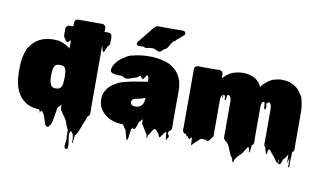

<svg xmlns="http://www.w3.org/2000/svg" viewBox="-96 -974 2414 1450"><g transform="rotate(10 1111.0 -249.0)"><path d="M673 -591Q673 -585 673.5 -579.5Q674 -574 673 -569Q672 -568 672 -566Q672 -565 671.5 -565Q671 -565 671 -564Q671 -564 670.5 -563.5Q670 -563 670 -562Q668 -560 668 -560Q665 -555 658 -551Q657 -549 656.5 -546Q656 -543 654 -540Q653 -538 652.5 -534.5Q652 -531 649 -532Q649 -531 648.5 -530Q648 -529 648 -528Q647 -525 646 -522Q645 -519 644 -516Q643 -514 642 -511Q641 -508 639 -506Q636 -503 635 -503Q632 -503 631.5 -504.5Q631 -506 629 -508Q625 -515 623 -524Q622 -528 621 -532.5Q620 -537 618 -541Q618 -542 617.5 -543Q617 -544 617 -545Q617 -549 616.5 -549Q616 -549 616 -544V-67Q616 -56 617 -44.5Q618 -33 616 -22Q616 -18 614.5 -16Q613 -14 611 -11L609 -9Q607 -5 603 -4Q602 -2 598 2Q596 9 593.5 16Q591 23 589 29L572 73Q570 80 567 87Q564 94 561 101Q558 110 554 119.5Q550 129 545 137Q542 142 538.5 147Q535 152 530 155Q528 170 527.5 185Q527 200 525 215Q525 216 523 217Q521 218 521 217Q519 198 519 192Q519 186 519 179Q519 172 514 151Q509 145 505 138Q501 131 494 127Q492 129 492 132.5Q492 136 490 139Q489 142 487.5 144.5Q486 147 486 149Q485 160 488 180.5Q491 201 494 221.5Q497 242 495 255.5Q493 269 482 268Q467 266 468.5 242.5Q470 219 474 193Q470 176 471 157.5Q472 139 470 120Q468 118 466 114Q465 114 465 113.5Q465 113 465 113Q465 113 463 109L460 102Q458 97 456.5 92.5Q455 88 453 84Q451 76 448.5 69.5Q446 63 443 57Q441 51 439 49Q435 42 430.5 35.5Q426 29 421 22Q416 17 414 14L405 -2Q401 -5 398 -10Q398 -10 397 -11Q397 -12 397 -12Q396 -12 396 -13V-14H395Q394 -18 393 -20.5Q392 -23 392 -29Q390 -41 392 -49V-57Q390 -55 390 -54Q389 -54 389 -53.5Q389 -53 389 -53Q385 -48 380.5 -43.5Q376 -39 374 -37Q372 -36 370 -34Q368 -32 366 -30Q366 -30 365.5 -28.5Q365 -27 365 -25Q364 -24 364 -20L360 2Q357 21 354 39.5Q351 58 347 77Q346 78 346 81Q345 83 345 84.5Q345 86 344 88L342 93L339 102Q338 106 336 108.5Q334 111 332 113Q331 114 330 115Q329 116 327 117Q326 120 323.5 124.5Q321 129 316 129Q312 128 311.5 126Q311 124 307 123Q306 123 305.5 123.5Q305 124 304 124Q302 122 300 119Q298 116 296 113Q296 111 294 107Q289 94 285 79.5Q281 65 276 52Q270 34 257 20L253 16Q253 19 252 17.5Q251 16 250 16Q249 17 249 18.5Q249 20 248 21Q244 21 244 21Q240 36 240.5 34Q241 32 233 10Q228 10 226 9Q176 6 138 -13Q134 -15 130.5 -17Q127 -19 124 -22Q84 -48 59.5 -96.5Q35 -145 32 -221Q31 -232 31 -242Q31 -252 31 -263V-275Q31 -281 31.5 -287Q32 -293 32 -300Q33 -329 38 -353.5Q43 -378 50 -399Q53 -409 56.5 -418Q60 -427 65 -434Q69 -440 72 -443Q101 -487 145.5 -508.5Q190 -530 244 -530Q253 -530 261.5 -529.5Q270 -529 277 -528Q281 -528 284 -528Q287 -528 291 -527Q294 -526 298 -524Q315 -520 329.5 -513.5Q344 -507 359 -497Q362 -496 364.5 -494Q367 -492 369 -490Q368 -491 372 -487.5Q376 -484 375 -485Q378 -482 377 -483.5Q376 -485 377 -487V-537L374 -548Q373 -547 371.5 -545Q370 -543 370 -543Q366 -539 361.5 -533Q357 -527 351 -529L344 -532Q339 -536 336.5 -542.5Q334 -549 331 -553Q325 -557 322 -564Q322 -565 321.5 -565.5Q321 -566 321 -567Q320 -570 320 -573Q320 -576 320 -579Q319 -586 319.5 -592.5Q320 -599 320 -606Q320 -612 319.5 -618.5Q319 -625 320 -630Q322 -640 329.5 -646.5Q337 -653 347 -653H362Q370 -653 369.5 -652.5Q369 -652 377 -657V-683Q377 -693 383 -699Q384 -701 388 -705L394 -708Q400 -710 404 -710H589Q600 -710 608 -702Q616 -694 616 -683V-653H627Q632 -653 638.5 -653.5Q645 -654 650 -653Q671 -650 673 -628Q675 -619 674 -609.5Q673 -600 673 -591ZM301 -345Q301 -345 300.5 -344.5Q300 -344 299 -344Q289 -337 284.5 -324.5Q280 -312 278 -300Q277 -297 277 -294Q277 -291 277 -288Q277 -285 276.5 -282Q276 -279 276 -276Q275 -264 275.5 -251Q276 -238 277 -226Q277 -224 277.5 -222Q278 -220 278 -218L280 -210Q282 -201 285.5 -192.5Q289 -184 296 -178L301 -175Q310 -169 320.5 -169Q331 -169 339 -170Q347 -172 352 -174Q361 -179 366 -186.5Q371 -194 374 -203Q375 -208 376 -214Q377 -220 377 -227Q379 -249 379 -264Q379 -279 377 -304Q377 -306 376 -306Q376 -311 375 -314Q375 -317 373 -321Q370 -331 365 -337Q363 -339 360.5 -341.5Q358 -344 355 -345Q348 -348 339 -348.5Q330 -349 322 -349Q317 -348 311.5 -347.5Q306 -347 301 -345ZM477 175Q478 167 478.5 160Q479 153 478 148Q477 142 477 152Q477 162 477 175Z M1245 -36Q1245 -32 1244 -30Q1244 -17 1239 -11Q1238 -9 1235 -6.5Q1232 -4 1229 -2Q1218 9 1219 16Q1220 23 1225 28Q1230 33 1231 40Q1232 47 1221 58Q1220 61 1219.5 64.5Q1219 68 1217 70Q1216 71 1213 65Q1212 60 1211 54Q1210 48 1209 42Q1208 25 1208.5 22.5Q1209 20 1204 9L1200 13Q1197 16 1194.5 18Q1192 20 1189 24Q1185 30 1181 36Q1177 42 1173 48Q1172 49 1170 53Q1168 57 1166 58Q1161 60 1158 53Q1155 46 1153 44Q1152 41 1151.5 38Q1151 35 1149 32Q1147 31 1143 27Q1141 25 1140 23L1130 11L1125 6Q1123 7 1120 5Q1117 3 1115 2Q1110 7 1110 8Q1102 15 1096.5 24.5Q1091 34 1086 44Q1085 46 1082.5 49Q1080 52 1077 54Q1075 56 1074 56Q1073 62 1072.5 68.5Q1072 75 1070 81Q1069 82 1067.5 80.5Q1066 79 1066 78Q1064 70 1064.5 66.5Q1065 63 1061 51Q1060 51 1059.5 50.5Q1059 50 1059 50Q1059 49 1057 47Q1057 45 1055.5 44Q1054 43 1054 43L1045 28L1033 9Q1032 5 1030 1.5Q1028 -2 1026 -5L1025 -6Q1021 -9 1017 -16Q1017 -17 1016.5 -17.5Q1016 -18 1016 -19Q1015 -24 1015 -30.5Q1015 -37 1015 -47V-55Q1013 -53 1012 -51L1009 -48Q1000 -37 989 -28Q985 -18 983 -7.5Q981 3 976 13Q975 17 972.5 21.5Q970 26 966 29Q965 30 960.5 31Q956 32 955 31Q954 28 954 24.5Q954 21 954 18Q953 21 951.5 23.5Q950 26 948 28Q947 30 945 31.5Q943 33 941 35Q938 51 936.5 65.5Q935 80 933 96Q932 100 931 104.5Q930 109 928 114Q928 119 925 122Q924 123 921 120Q920 118 919 115.5Q918 113 917 111Q916 106 913 94.5Q910 83 908 79Q907 75 906 70.5Q905 66 904 62Q903 59 902.5 55.5Q902 52 900 48L897 45Q894 41 891 36.5Q888 32 885 28Q884 25 882 22.5Q880 20 878 16Q877 14 876 12.5Q875 11 873 10H865Q800 8 753.5 -21Q707 -50 689 -95Q688 -98 687 -101Q686 -104 685 -107Q685 -108 684.5 -109Q684 -110 684 -111Q683 -116 682 -120.5Q681 -125 680 -129Q679 -135 679 -141.5Q679 -148 679 -154Q679 -158 679.5 -161Q680 -164 680 -168L681 -175Q684 -191 690 -204Q704 -236 733 -259Q739 -264 745 -268Q751 -272 758 -276L771 -283Q773 -285 776 -287Q779 -289 782 -290Q784 -292 787 -293Q790 -294 793 -295Q804 -300 815.5 -303Q827 -306 839 -309Q853 -313 867.5 -316Q882 -319 898 -322L922 -326Q936 -328 949.5 -330.5Q963 -333 977 -335Q981 -335 982 -336L1004 -340V-356Q1004 -352 1003.5 -358Q1003 -364 1003 -365Q1003 -364 1002.5 -367.5Q1002 -371 1002 -370Q1002 -371 1001.5 -372Q1001 -373 1001 -374Q999 -380 993 -386Q992 -386 992 -386.5Q992 -387 990 -387Q988 -386 985.5 -383Q983 -380 982 -378Q979 -373 975 -365.5Q971 -358 965 -355Q958 -351 952 -360Q946 -369 942 -373Q940 -375 939 -375L930 -366Q927 -364 924 -362Q921 -360 918 -358Q912 -355 905.5 -353.5Q899 -352 893 -350Q881 -346 869.5 -341.5Q858 -337 846 -335Q831 -333 818 -341.5Q805 -350 790 -349Q776 -349 762.5 -350Q749 -351 735 -355Q731 -357 730 -357Q729 -357 728 -356Q727 -355 726 -356Q725 -357 724.5 -358Q724 -359 722 -360Q721 -362 719 -364Q717 -366 717 -366Q716 -367 714 -371Q712 -377 713 -383.5Q714 -390 716 -396Q717 -399 718 -402Q719 -405 720 -409Q730 -428 742 -442Q753 -456 768.5 -469Q784 -482 804 -492Q812 -499 823 -504Q833 -509 844.5 -512Q856 -515 868 -517Q891 -523 918 -526.5Q945 -530 977 -530H997Q1003 -530 1008 -530Q1013 -530 1016 -529L1023 -528H1028Q1041 -528 1047 -525Q1064 -524 1081 -519Q1093 -517 1104.5 -514Q1116 -511 1125 -506Q1138 -502 1150.5 -494Q1163 -486 1173 -478Q1173 -477 1173.5 -477Q1174 -477 1174 -477Q1177 -475 1179.5 -472.5Q1182 -470 1184 -468Q1232 -425 1241 -353Q1242 -352 1242 -350Q1245 -329 1244.5 -308Q1244 -287 1244 -266V-59Q1244 -54 1244.5 -48Q1245 -42 1245 -36ZM1007 -203V-215Q1007 -216 1005 -215Q1004 -215 1002.5 -214.5Q1001 -214 1000 -214Q996 -212 991 -210.5Q986 -209 981 -207Q971 -203 960.5 -201.5Q950 -200 939 -198Q934 -197 928 -195Q922 -193 917 -190Q913 -187 911 -184Q904 -175 904 -166Q904 -159 911 -148Q913 -147 915.5 -145.5Q918 -144 921 -142L926 -140Q939 -139 940 -138.5Q941 -138 952 -139Q995 -145 1004 -188Q1006 -194 1006 -199Q1006 -202 1007 -203ZM1214 -758Q1223 -748 1216 -736Q1213 -732 1209 -729Q1205 -726 1201 -723Q1195 -718 1190 -713Q1185 -708 1179 -703Q1177 -701 1173.5 -699Q1170 -697 1167 -695Q1163 -691 1160 -686.5Q1157 -682 1152 -678Q1149 -676 1145.5 -675Q1142 -674 1140 -672Q1133 -665 1128 -656.5Q1123 -648 1118 -640Q1114 -632 1109 -624Q1104 -616 1097 -610Q1092 -606 1086 -603.5Q1080 -601 1075 -597Q1068 -591 1062 -584Q1056 -577 1045 -578Q1036 -579 1028 -583.5Q1020 -588 1012 -591Q1010 -592 1006.5 -593.5Q1003 -595 1001 -595Q999 -595 997 -594.5Q995 -594 993 -594Q987 -593 981 -594Q975 -595 969 -593Q963 -592 957.5 -590Q952 -588 946 -588Q939 -587 932.5 -591Q926 -595 918 -595Q917 -595 914.5 -594.5Q912 -594 910 -594Q906 -593 899.5 -593.5Q893 -594 883 -595Q882 -595 882 -596Q879 -596 877 -598Q876 -598 875 -599Q869 -606 872 -616Q874 -622 876 -624Q880 -630 883 -632L905 -659L951 -716Q959 -726 967 -736.5Q975 -747 985 -756Q987 -758 991 -760Q1001 -765 1008 -765Q1017 -766 1026.5 -765.5Q1036 -765 1045 -765H1187Q1191 -765 1195.5 -765.5Q1200 -766 1204 -765Q1210 -764 1213 -759Q1214 -759 1214 -758.5Q1214 -758 1214 -758Z M2182 -67Q2182 -57 2183 -45Q2184 -33 2182 -22Q2182 -21 2181.5 -20.5Q2181 -20 2181 -18Q2180 -15 2176 -11Q2173 -7 2169 -4Q2168 16 2167.5 36Q2167 56 2165 76Q2165 85 2167 95.5Q2169 106 2162 112Q2156 116 2157.5 102.5Q2159 89 2158 82Q2157 71 2157 61Q2157 51 2156 41Q2155 47 2155 47Q2155 47 2155 49Q2155 51 2151 64Q2150 68 2149 76.5Q2148 85 2147 81Q2144 66 2144.5 50.5Q2145 35 2143 19Q2143 19 2142.5 19Q2142 19 2142 20Q2140 22 2138 25Q2136 28 2134 31Q2134 32 2132 36Q2129 40 2126.5 44.5Q2124 49 2120 53Q2114 59 2111 61Q2107 70 2103 85Q2099 100 2087 102Q2080 103 2079 97Q2078 91 2079 83Q2080 75 2079 71Q2078 69 2076.5 68.5Q2075 68 2075 69Q2073 75 2075 86Q2077 97 2071 95Q2064 91 2061 86Q2061 86 2060.5 83.5Q2060 81 2058 80Q2055 76 2052 71.5Q2049 67 2046 63L2034 48L2031 45Q2026 40 2019 30.5Q2012 21 2005 13L2003 11Q2001 9 1995 5Q1994 5 1992 7Q1987 7 1987 8Q1985 16 1985 25Q1985 34 1983 43Q1981 45 1979 43Q1976 41 1973.5 33.5Q1971 26 1970 24Q1968 17 1966.5 9.5Q1965 2 1963 -5Q1961 -7 1961 -7Q1960 -8 1959 -9Q1958 -10 1957 -11Q1955 -13 1955 -15Q1954 -16 1954 -18Q1953 -18 1953 -18.5Q1953 -19 1953 -19Q1951 -27 1951.5 -36Q1952 -45 1952 -52V-290Q1952 -298 1951.5 -307Q1951 -316 1949 -323Q1949 -324 1948 -325Q1948 -327 1946 -331L1943 -337Q1941 -339 1938.5 -341.5Q1936 -344 1933 -345Q1933 -346 1932.5 -346Q1932 -346 1932 -346Q1930 -346 1928 -344Q1926 -342 1924 -341Q1912 -335 1913 -328Q1914 -321 1917 -311Q1920 -301 1912 -286Q1912 -286 1907 -288Q1904 -291 1903 -293Q1902 -304 1901.5 -315Q1901 -326 1899 -337Q1896 -338 1896 -341H1895Q1888 -343 1887 -342Q1880 -336 1875 -322Q1874 -318 1873.5 -312Q1873 -306 1873 -301V-65Q1873 -55 1874 -44Q1875 -33 1873 -22Q1873 -22 1872.5 -19.5Q1872 -17 1872 -18Q1871 -16 1870 -14Q1869 -12 1867 -10Q1865 -8 1862 -5.5Q1859 -3 1859 -3Q1858 6 1857.5 15Q1857 24 1855 33Q1855 43 1852 52Q1852 53 1850.5 53Q1849 53 1849 52Q1847 50 1845 37Q1843 24 1842 23Q1842 21 1841.5 19.5Q1841 18 1841 17Q1839 19 1838 19Q1836 15 1836 13Q1832 17 1828.5 22Q1825 27 1822 33Q1818 38 1815 43Q1812 48 1809 53Q1805 58 1802 63.5Q1799 69 1794 74Q1789 80 1783 85Q1777 90 1772 96L1764 104Q1762 108 1758.5 113.5Q1755 119 1750 122Q1749 126 1748.5 130Q1748 134 1746 139Q1745 141 1744.5 143.5Q1744 146 1742 148Q1740 149 1737 144Q1735 141 1733 133Q1732 129 1732 125.5Q1732 122 1730 118Q1732 120 1728.5 116Q1725 112 1723 111Q1722 109 1721 107.5Q1720 106 1718 104Q1711 92 1707 81Q1703 73 1700 64Q1697 55 1693 46L1690 39Q1686 31 1682.5 25.5Q1679 20 1674 13Q1667 5 1657.5 -1.5Q1648 -8 1644 -19Q1643 -24 1643 -30.5Q1643 -37 1643 -43V-306Q1643 -310 1642.5 -313Q1642 -316 1641 -319Q1641 -321 1640.5 -322Q1640 -323 1640 -324Q1639 -327 1637.5 -330.5Q1636 -334 1634 -336Q1628 -343 1622 -346Q1620 -346 1616.5 -345.5Q1613 -345 1612 -345Q1612 -344 1611.5 -344Q1611 -344 1611 -344Q1610 -336 1609.5 -327Q1609 -318 1607 -309Q1606 -307 1602.5 -305Q1599 -303 1598 -306Q1596 -314 1597.5 -322Q1599 -330 1594 -339Q1593 -339 1593 -339.5Q1593 -340 1592 -340Q1596 -336 1596 -334.5Q1596 -333 1586 -343Q1586 -344 1582 -344Q1581 -338 1582.5 -331Q1584 -324 1579 -319Q1575 -316 1577 -325Q1579 -334 1574 -338L1571 -335V-334Q1570 -333 1567 -327Q1567 -326 1566.5 -325Q1566 -324 1566 -323Q1564 -315 1563.5 -306.5Q1563 -298 1563 -290V-47Q1563 -43 1563.5 -37.5Q1564 -32 1563 -27Q1563 -21 1562 -18L1559 -13Q1558 -11 1556.5 -9.5Q1555 -8 1553 -6Q1549 -2 1548 0Q1545 5 1541 10.5Q1537 16 1532 20Q1530 22 1528 23Q1521 26 1515.5 21.5Q1510 17 1505 13Q1505 16 1504 17Q1503 18 1498 16.5Q1493 15 1492 15Q1478 12 1468 19Q1464 23 1460 27Q1456 31 1452 35Q1446 41 1439.5 45.5Q1433 50 1428 56Q1427 57 1422.5 62Q1418 67 1412 74Q1408 78 1408 77Q1406 62 1406 47Q1406 32 1404 17Q1403 18 1401 19Q1399 20 1397 21Q1396 22 1394.5 22Q1393 22 1392 23Q1391 25 1390.5 28.5Q1390 32 1388 34Q1387 35 1383 31Q1379 27 1379 27Q1375 23 1372.5 19Q1370 15 1366 11Q1366 15 1364 16Q1362 17 1361.5 13Q1361 9 1360 8Q1359 6 1358 4Q1357 2 1356 1Q1355 0 1351 0Q1350 0 1349.5 -0.5Q1349 -1 1347 -1Q1339 -4 1334 -11Q1332 -13 1330 -19Q1328 -26 1328.5 -35Q1329 -44 1329 -51V-473Q1329 -478 1328.5 -483.5Q1328 -489 1329 -494Q1329 -498 1331 -504Q1333 -508 1334.5 -509.5Q1336 -511 1337 -512Q1342 -518 1354 -520Q1362 -521 1369.5 -520.5Q1377 -520 1384 -520H1501Q1505 -521 1508.5 -521Q1512 -521 1516 -521Q1518 -521 1520.5 -520.5Q1523 -520 1525 -520Q1535 -519 1541.5 -511.5Q1548 -504 1548 -493Q1549 -488 1548.5 -483Q1548 -478 1548 -473V-460Q1550 -462 1550 -463Q1551 -463 1551 -463.5Q1551 -464 1551 -464L1559 -473Q1563 -477 1567.5 -480.5Q1572 -484 1576 -488Q1578 -490 1579.5 -491Q1581 -492 1583 -493Q1583 -493 1589 -497.5Q1595 -502 1596 -503Q1597 -503 1601 -506Q1609 -511 1617 -514Q1625 -517 1634 -520Q1646 -524 1659.5 -526.5Q1673 -529 1687 -530H1692Q1707 -531 1717 -530Q1720 -530 1723 -529.5Q1726 -529 1729 -528Q1812 -519 1845 -448L1851 -456Q1853 -459 1855.5 -462Q1858 -465 1860 -467L1872 -479Q1894 -499 1920 -513Q1925 -516 1931 -518Q1937 -520 1943 -521Q1970 -530 1998 -530Q2030 -530 2058 -521.5Q2086 -513 2109 -495Q2114 -492 2118 -488.5Q2122 -485 2126 -480Q2134 -473 2140 -464Q2146 -455 2152 -445Q2156 -441 2157 -438Q2164 -429 2168 -414.5Q2172 -400 2175 -383Q2176 -380 2176 -377Q2176 -374 2177 -371Q2179 -357 2180.5 -340.5Q2182 -324 2182 -307V-291Q2182 -280 2182 -256Q2182 -232 2182 -204Q2182 -176 2182 -152Q2182 -128 2182 -117Z"/></g></svg>

Font: Rubik Wet Paint
Style: Regular
Weight: 400
Designer: Hubert and Fischer, NaN
Foundry: Hubert and Fischer, NaN
Version: Version 2.200